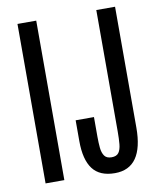

<svg xmlns="http://www.w3.org/2000/svg" viewBox="-94 -934 856 1019"><g transform="rotate(-10 334.5 -424.0)"><path d="M70.3 0H171.4V-859.4H70.3ZM442.9 10.3C494.3 10.3 532.7 -8.1 558.1 -44.7C583.5 -81.3 596.2 -135.7 596.2 -208V-859.4H495.1V-204.1C495.1 -178.7 494.2 -156.3 492.4 -137C490.6 -117.6 485.9 -102.5 478.3 -91.8C470.6 -81.1 457.8 -75.7 439.9 -75.7C422 -75.7 409.2 -81.2 401.4 -92.3C393.6 -103.4 388.8 -118 387 -136.2C385.2 -154.5 384.3 -174.5 384.3 -196.3V-302.2H285.6V-189.9C285.6 -123.2 298.3 -73.2 323.5 -39.8C348.7 -6.4 388.5 10.3 442.9 10.3Z"/></g></svg>

Font: Antonio
Style: Regular
Weight: 400
Designer: Vernon Adams
Foundry: Vernon Adams
Version: Version 1.002